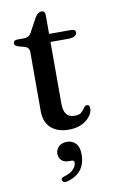

<svg xmlns="http://www.w3.org/2000/svg" viewBox="-94 -635 553 941"><g transform="rotate(-10 183.0 -164.0)"><path d="M71 -428.5 45 -435.5Q32 -439 27.2 -443.5Q22.5 -448 22.5 -454.5Q22.5 -470.5 43 -470.5H75Q100 -470.5 111 -490.5L150.5 -563Q165 -585.5 181.5 -585.5Q200 -585.5 200 -564.5V-470.5H310Q331.5 -470.5 331.5 -455Q331.5 -444.5 320.8 -437.5Q310 -430.5 287 -430.5H200V-124Q200 -53.5 253.5 -53.5Q278.5 -53.5 289 -63.8Q299.5 -74 305.8 -84.2Q312 -94.5 322.5 -94.5Q335.5 -94.5 335.5 -77Q335.5 -45 301.5 -18.2Q267.5 8.5 214.5 8.5Q159.5 8.5 126.8 -20.2Q94 -49 94 -107V-399.5Q94 -422 71 -428.5ZM187.5 160.5Q163 160.5 150.5 147.5Q138 134.5 138 115.5Q138 93 154 79.2Q170 65.5 193.5 65.5Q220 65.5 237.2 83.2Q254.5 101 254.5 138.5Q254.5 233 160.5 257.5Q142.5 262 138 248Q133.5 234.5 151.5 230.5Q183.5 221.5 198.8 205Q214 188.5 214 172Q214 160.5 201 160.5Z"/></g></svg>

Font: Fraunces 9pt
Style: Regular
Weight: 400
Version: Version 1.000;[b76b70a41]